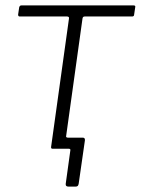

<svg xmlns="http://www.w3.org/2000/svg" viewBox="-20 -550 520 710"><path d="M233 140Q222 140 223 130L240 7Q242 0 234 0H190L196 -41H223L224 -49Q223 -41 231 -41H286Q295 -41 294 -31L271 129Q270 135 267.5 137.5Q265 140 260 140ZM468 -489H293Q286 -489 285 -481L219 -7Q218 0 211 0H174Q168 0 169 -7L235 -481Q236 -485 234 -487Q232 -489 228 -489H53Q47 -489 47 -496L51 -523Q53 -530 59 -530H474Q482 -530 480 -523L476 -496Q476 -489 468 -489Z"/></svg>

Font: Libre Franklin ExtraLight
Style: Italic
Weight: 250
Italic angle: -8°
Designer: Pablo Impallari, Rodrigo Fuenzalida, Nhung Nguyen
Foundry: Impallari Type
Version: Version 3.000